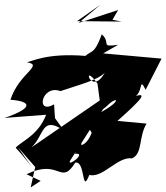

<svg xmlns="http://www.w3.org/2000/svg" viewBox="-27 -777 731 845"><path d="M128 -42 108 48 152 19 90 -10C236 -82 239 43 304 -61C350 -72 331 83 366 -7C426 8 490 -89 554 -80C602 -101 582 -174 618 -233L490 -245C597 -340 637 -383 543 -344C612 -349 579 -451 614 -382L684 -519L427 -542L493 -580C410 -568 464 -587 421 -626C389 -538 377 -556 349 -531C177 -545 110 -505 91 -503C168 -490 57 -456 19 -338C112 -331 122 -302 -7 -258L176 -272C142 -182 67 -155 42 -127C110 -54 159 25 52 -129ZM215 -257 211 -318C128 -269 156 -407 239 -376C315 -402 404 -424 434 -457C373 -347 329 -512 402 -409L412 -335L111 -128C169 -181 154 -270 254 -203ZM303 -100C359 -107 268 -39 281 -69L427 -297L442 -309C497 -366 525 -327 344 -247L397 -158C380 -302 393 -122 307 -137C342 -121 318 -15 334 -175ZM416 -757 312 -684 508 -682 468 -690 493 -733 319 -676Z"/></svg>

Font: Asimov Silicon
Style: Regular
Weight: 400
Designer: Google
Version: Version 2.000980; 2014